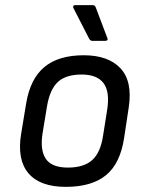

<svg xmlns="http://www.w3.org/2000/svg" viewBox="-20 -715 565 747"><path d="M236 12Q136 12 91 -40.5Q46 -93 62 -193L82 -314Q98 -409 153 -454.5Q208 -500 306 -500Q401 -500 448.5 -449.5Q496 -399 481 -298L463 -179Q448 -79 392.5 -33.5Q337 12 236 12ZM244 -63Q306 -63 338.5 -92Q371 -121 381 -187L397 -288Q408 -359 382.5 -392Q357 -425 298 -425Q236 -425 205 -396Q174 -367 163 -302L146 -199Q135 -132 158 -97.5Q181 -63 244 -63ZM339 -556Q334 -556 331 -559Q328 -562 326 -566L265 -685Q264 -689 265.5 -692Q267 -695 272 -695H341Q346 -695 348.5 -692.5Q351 -690 353 -685L398 -566Q400 -562 397.5 -559Q395 -556 390 -556Z"/></svg>

Font: Sofia Sans Hairline
Style: Italic
Weight: 1
Italic angle: -9°
Designer: Botio Nikoltchev, Ani Petrova
Foundry: lettersoup
Version: Version 4.102